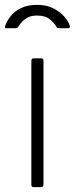

<svg xmlns="http://www.w3.org/2000/svg" viewBox="-41 -770 307 790"><path d="M138 -13Q138 -6 135.5 -3Q133 0 125 0H100Q92 0 90 -2.5Q88 -5 88 -11V-519Q88 -530 98 -530H128Q138 -530 138 -519ZM238 -654H201Q197 -654 195 -655Q193 -656 191 -660Q183 -675 164 -690.5Q145 -706 111 -706Q87 -706 72 -697.5Q57 -689 48.5 -679Q40 -669 35 -661Q32 -657 29.5 -655.5Q27 -654 22 -654H-16Q-20 -654 -20.5 -657Q-21 -660 -20 -662Q-14 -682 2 -702.5Q18 -723 45 -736.5Q72 -750 111 -750Q151 -750 179 -735.5Q207 -721 224 -701Q241 -681 246 -664Q249 -654 238 -654Z"/></svg>

Font: Libre Franklin Thin ExtraLight
Style: Regular
Weight: 250
Version: Version 3.000